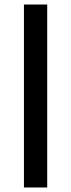

<svg xmlns="http://www.w3.org/2000/svg" viewBox="-20 -855 316 850"><path d="M86 -25H189V-835H86Z"/></svg>

Font: Hussar Ekologiczny
Style: Regular
Weight: 400
Foundry: Cannot Into Space Fonts
Version: Version 0.97